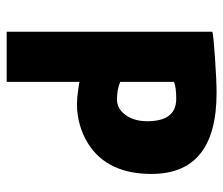

<svg xmlns="http://www.w3.org/2000/svg" viewBox="-68 -618 685 590"><g transform="rotate(90 275.0 -322.5)"><path d="M77 0V-632Q84 -635 155 -640Q226 -645 265 -645Q514 -645 514 -445Q514 -310 422 -251Q366 -216 298 -216Q281 -216 254 -220Q229 -223 231 -225V0ZM231 -349Q254 -339 285 -339Q314 -339 333 -365.5Q352 -392 352 -432Q352 -520 285 -521H281Q248 -521 231 -514Z"/></g></svg>

Font: Tajawal Black
Style: Regular
Weight: 900
Designer: Boutros Fonts
Foundry: Created by Boutros International 2017
Version: Version 1.700